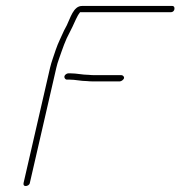

<svg xmlns="http://www.w3.org/2000/svg" viewBox="-20 -651 605 644"><path d="M204 -384H212C233 -384 251 -379 272 -379C279 -378 286 -378 294 -378H382C387 -378 395 -384 396 -389C397 -394 392 -399 387 -399H299C292 -399 284 -399 277 -400C257 -400 237 -405 217 -405H209C204 -405 197 -400 196 -395C195 -390 199 -384 204 -384ZM80 -37 169 -424C171 -433 174 -443 178 -454C190 -488 199 -516 214 -543L223 -561C231 -577 238 -597 248 -609V-610H553C559 -610 564 -614 565 -620C566 -626 564 -631 558 -631H255C226 -631 216 -590 204 -566L195 -549C186 -528 175 -508 167 -484C162 -468 152 -442 148 -424L59 -37C58 -31 60 -27 66 -27C72 -27 79 -31 80 -37Z"/></svg>

Font: Electronic
Style: ThnIt
Weight: 100
Version: Version 1.011